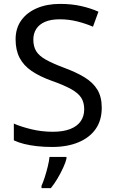

<svg xmlns="http://www.w3.org/2000/svg" viewBox="-20 -744 589 985"><path d="M502 -191Q502 -127 471 -82.5Q440 -38 382.5 -14Q325 10 247 10Q207 10 170.5 6Q134 2 104 -5.5Q74 -13 51 -24V-110Q87 -94 140.5 -81Q194 -68 251 -68Q304 -68 340 -82Q376 -96 394 -122Q412 -148 412 -183Q412 -218 397 -242Q382 -266 345.5 -286.5Q309 -307 244 -330Q183 -352 142 -380Q101 -408 80.5 -447.5Q60 -487 60 -542Q60 -599 89 -639.5Q118 -680 169.5 -702Q221 -724 288 -724Q347 -724 396 -713Q445 -702 485 -684L457 -607Q420 -623 376.5 -634Q333 -645 286 -645Q241 -645 211 -632Q181 -619 166 -595.5Q151 -572 151 -541Q151 -505 166 -481Q181 -457 215 -438Q249 -419 307 -397Q370 -374 413.5 -347.5Q457 -321 479.5 -284Q502 -247 502 -191ZM321 70Q317 88 304.5 115.5Q292 143 275.5 171Q259 199 241 221H193V209Q201 192 209.5 165.5Q218 139 225 110.5Q232 82 234 61H321Z"/></svg>

Font: Noto Sans Cherokee
Style: Regular
Weight: 400
Designer: Monotype Design Team
Foundry: Monotype Imaging Inc.
Version: Version 2.001